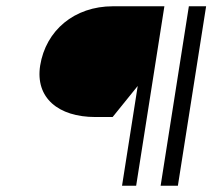

<svg xmlns="http://www.w3.org/2000/svg" viewBox="-20 -596 677 612"><path d="M108 -387C92 -284 166 -223 284 -223H339L419 -322L369 -4H414L504 -576H340C217 -576 126 -499 108 -387ZM492 -4H547L637 -576H582Z"/></svg>

Font: Charger Static
Style: 2Obl
Weight: 1000
Designer: Jasper
Foundry: KineticPlasma Fonts/Cannot Into Space Fonts
Version: Version 1.1